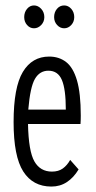

<svg xmlns="http://www.w3.org/2000/svg" viewBox="-20 -676 353 706"><path d="M169 10Q101 10 65.5 -45.5Q30 -101 30 -227Q30 -355 64 -411.5Q98 -468 161 -468Q197 -468 223 -448Q249 -428 263 -380.5Q277 -333 277 -251Q277 -233 276 -220H83Q85 -120 106.5 -82.5Q128 -45 171 -45Q195 -45 211 -56.5Q227 -68 238 -88L269 -53Q251 -23 226 -6.5Q201 10 169 10ZM84 -273H222Q222 -348 207.5 -382Q193 -416 158 -416Q126 -416 108.5 -386Q91 -356 84 -273ZM105 -572Q90 -572 79.5 -584Q69 -596 69 -613Q69 -631 79.5 -643.5Q90 -656 105 -656Q120 -656 131.5 -643.5Q143 -631 143 -613Q143 -596 131.5 -584Q120 -572 105 -572ZM216 -572Q201 -572 190 -584Q179 -596 179 -613Q179 -631 189.5 -643.5Q200 -656 216 -656Q231 -656 242 -643.5Q253 -631 253 -613Q253 -596 242 -584Q231 -572 216 -572Z"/></svg>

Font: Inconsolata ExtraCondensed Thin
Style: Regular
Weight: 100
Width: 2
Monospace: yes
Designer: Raph Levien, Cyreal, Brenton Simpson
Foundry: Raph Levien, Cyreal, Google
Version: Version 3.100; ttfautohint (v1.8.4.7-5d5b)